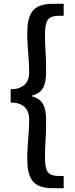

<svg xmlns="http://www.w3.org/2000/svg" viewBox="-20 -869 395 1007"><path d="M258 118H314V54H288Q245 54 230.5 33Q216 12 216 -41Q216 -90 219 -135.5Q222 -181 222 -238Q222 -295 205 -324Q188 -353 149 -363V-368Q188 -378 205 -406.5Q222 -435 222 -493Q222 -550 219 -595.5Q216 -641 216 -690Q216 -743 230.5 -764.5Q245 -786 288 -786H314V-849H258Q223 -849 197.5 -841.5Q172 -834 155.5 -816.5Q139 -799 131 -769.5Q123 -740 123 -696Q123 -666 124.5 -640Q126 -614 128 -589Q130 -564 131.5 -539Q133 -514 133 -486Q133 -471 128.5 -456Q124 -441 113 -429Q102 -417 83.5 -409Q65 -401 36 -401V-331Q65 -331 83.5 -323.5Q102 -316 113 -303.5Q124 -291 128.5 -275.5Q133 -260 133 -244Q133 -216 131.5 -191.5Q130 -167 128 -142Q126 -117 124.5 -91Q123 -65 123 -35Q123 9 131 38.5Q139 68 155.5 85.5Q172 103 197.5 110.5Q223 118 258 118Z"/></svg>

Font: Alpha Sans Medium
Style: Regular
Weight: 500
Designer: [Spoqa Han Sans Neo] Dong-huui Kim  Younghwa Kang  Yujin Lee  [Noto Sans] Ryoko NISHIZUKA  (kana & ideographs); Paul D. 
Foundry: Spoqa (http://www.spoqa-han-sans.com)
Version: Version 1.100;hotconv 1.0.109;makeotfexe 2.5.65596